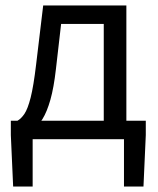

<svg xmlns="http://www.w3.org/2000/svg" viewBox="-20 -506 573 698"><path d="M98.7 0V172H27.8L19.4 -14.9V-67H510V-14.9L501.6 172H430.7V0ZM357.2 -24.7V-419.1H202.2L183.3 -254.8Q175.7 -187.5 163.2 -143.3Q150.6 -99.1 134.5 -73.3Q118.3 -47.5 99.7 -35Q81.2 -22.6 61.7 -18.8L43.3 -67Q56.8 -74.3 68.8 -92Q80.8 -109.7 91.4 -151.1Q101.9 -192.4 111.2 -270.8L137 -486.1H439.4V-24.7Z"/></svg>

Font: SourceSans3VF
Style: Regular
Weight: 200
Designer: Paul D. Hunt
Foundry: Adobe
Version: Version 3.052;hotconv 1.1.0;makeotfexe 2.6.0